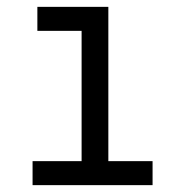

<svg xmlns="http://www.w3.org/2000/svg" viewBox="-20 -540 540 560"><path d="M75 0V-70H218V-450H89V-520H296V-70H425V0Z"/></svg>

Font: Iosevka Fuck
Style: Regular
Weight: 400
Monospace: yes
Designer: Belleve Invis
Foundry: Belleve Invis
Version: Version 28.0.7; ttfautohint (v1.8.3)